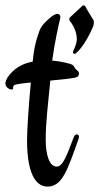

<svg xmlns="http://www.w3.org/2000/svg" viewBox="-96 -682 367 710"><path d="M195 -170C195 -171 196 -175 196 -176C196 -182 193 -185 188 -185C183 -185 179 -181 176 -173C152 -110 137 -66 114 -66C87 -66 73 -107 73 -167C73 -226 82 -303 90 -384C138 -389 182 -392 190 -398C193 -399 196 -405 196 -410C196 -421 185 -422 180 -432C176 -440 174 -442 163 -446C158 -447 133 -455 97 -458C107 -531 122 -594 125 -607C126 -610 127 -614 127 -619C127 -627 122 -631 115 -631C110 -630 98 -626 82 -610C66 -595 55 -585 47 -560C39 -537 30 -509 25 -454C-35 -443 -57 -410 -68 -396C-72 -388 -76 -380 -76 -373C-76 -358 -59 -351 -54 -351C-42 -351 -52 -361 -44 -366C-41 -370 -27 -372 9 -376C12 -376 14 -376 18 -377C10 -292 4 -201 4 -163C4 -19 48 8 79 8C134 8 153 -51 195 -170ZM250 -607C247 -613 222 -651 220 -658C218 -661 216 -662 213 -662C209 -662 209 -661 206 -658L164 -619C161 -616 160 -613 160 -610C160 -608 161 -605 164 -602C166 -600 188 -572 188 -538C188 -525 183 -511 176 -496C175 -493 174 -491 174 -489C174 -485 176 -483 179 -483C183 -483 184 -484 187 -487C207 -504 233 -547 246 -579C250 -587 251 -593 251 -600C251 -603 251 -605 250 -607Z"/></svg>

Font: Engagement
Style: Regular
Weight: 400
Designer: Astigmatic (AOETI)
Foundry: Astigmatic (AOETI)
Version: Version 1.000